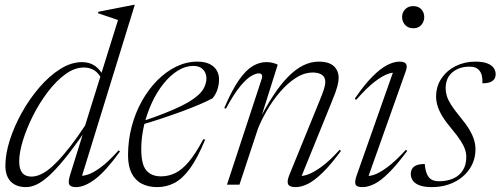

<svg xmlns="http://www.w3.org/2000/svg" viewBox="-20 -755 2046 785"><path d="M400 -423Q386 -454 367 -466.5Q348 -479 323 -479Q285 -479 247.2 -451.5Q209.5 -424 175.5 -379.2Q141.5 -334.5 115.2 -282.5Q89 -230.5 73.8 -181Q58.5 -131.5 58.5 -95Q58.5 -64 71 -48.5Q83.5 -33 108.5 -33Q123 -33 139.2 -39Q155.5 -45 174.8 -59Q194 -73 217 -97.2Q240 -121.5 267.8 -157Q295.5 -192.5 328 -242L462.5 -673Q453.5 -676.5 439.8 -681Q426 -685.5 410.5 -690.8Q395 -696 380.5 -701L382.5 -707L525.5 -735H531L309.5 -17L297.5 -37Q313.5 -33.5 337 -40.5Q360.5 -47.5 392.2 -71Q424 -94.5 465 -140.5L470.5 -135.5Q413 -56 369.5 -23Q326 10 291 10Q269.5 10 263.5 0Q257.5 -10 266.5 -39.5L322.5 -219H328Q279.5 -148.5 242.8 -103.8Q206 -59 178 -34.2Q150 -9.5 128 0.2Q106 10 86.5 10Q59 10 40 -0.5Q21 -11 11.5 -30.5Q2 -50 2 -77Q2 -125.5 20.2 -182.5Q38.5 -239.5 70 -295.8Q101.5 -352 141.8 -398.5Q182 -445 226.5 -473Q271 -501 315.5 -501Q347 -501 369.5 -484.8Q392 -468.5 408 -435.5Z M770 -485.5Q738 -485.5 706.8 -466Q675.5 -446.5 648.5 -412.8Q621.5 -379 601 -335Q580.5 -291 569 -242.5Q557.5 -194 557.5 -145.5Q557.5 -83 578.2 -58.5Q599 -34 638 -34Q669 -34 696.8 -47.5Q724.5 -61 752.2 -94Q780 -127 811 -185.5L819 -184.5Q787.5 -108.5 756.8 -66.2Q726 -24 693.2 -7Q660.5 10 622.5 10Q586.5 10 559.5 -4Q532.5 -18 518 -47Q503.5 -76 503.5 -120.5Q503.5 -181 518.5 -237.8Q533.5 -294.5 560.5 -342.5Q587.5 -390.5 623.2 -426.5Q659 -462.5 700.8 -482.8Q742.5 -503 786.5 -503Q817.5 -503 837 -493.2Q856.5 -483.5 866 -467.2Q875.5 -451 875.5 -431.5Q875.5 -409 869 -389.2Q862.5 -369.5 849 -353Q827.5 -341.5 793.5 -327Q759.5 -312.5 719 -297.8Q678.5 -283 636.2 -269Q594 -255 555 -244L555.5 -257Q611.5 -275.5 653 -292Q694.5 -308.5 724 -323.2Q753.5 -338 772.8 -352Q792 -366 802.8 -379Q813.5 -392 818 -405Q826.5 -427 823 -445.2Q819.5 -463.5 806.2 -474.5Q793 -485.5 770 -485.5Z M903.5 -310.5 897 -313.5Q929 -388.5 957.8 -429Q986.5 -469.5 1013.8 -485.2Q1041 -501 1068.5 -501Q1078.5 -501 1086.5 -499.8Q1094.5 -498.5 1101.5 -496.2Q1108.5 -494 1115.5 -490.5L1045 -267L1036.5 -258Q1067 -318 1097 -363.8Q1127 -409.5 1157 -440.2Q1187 -471 1218.5 -487Q1250 -503 1283.5 -503Q1325 -503 1344.8 -484.5Q1364.5 -466 1364.5 -437.5Q1364.5 -421.5 1359.2 -401.5Q1354 -381.5 1337.5 -341.5L1206.5 -19L1195.5 -36.5Q1210.5 -32.5 1235 -40.2Q1259.5 -48 1293.2 -72.2Q1327 -96.5 1368.5 -142.5L1374 -138Q1332 -81 1298.8 -48.8Q1265.5 -16.5 1238.8 -3.2Q1212 10 1189 10Q1163.5 10 1158 -1.8Q1152.5 -13.5 1162.5 -38.5L1285 -339Q1299.5 -374 1304.8 -391.5Q1310 -409 1310 -419.5Q1310 -440 1296 -449.2Q1282 -458.5 1260 -458.5Q1224 -458.5 1190 -436.8Q1156 -415 1126 -380.2Q1096 -345.5 1072.8 -305.8Q1049.5 -266 1035 -230L959 0H908L1050.5 -434Q1053.5 -444.5 1050 -449.8Q1046.5 -455 1038 -455Q1026 -455 1006.8 -444Q987.5 -433 961.8 -401.8Q936 -370.5 903.5 -310.5Z M1438 -37 1592.5 -475.5 1605 -456.5Q1590.5 -461 1567.2 -453.2Q1544 -445.5 1511.5 -420.5Q1479 -395.5 1436 -346.5L1430.5 -351.5Q1469 -408 1501.8 -441Q1534.5 -474 1562.2 -488.5Q1590 -503 1613.5 -503Q1634.5 -503 1640.2 -493.5Q1646 -484 1639 -464L1481 -19L1468.5 -37.5Q1482.5 -32.5 1505.8 -39.2Q1529 -46 1562.5 -70.5Q1596 -95 1639.5 -142.5L1645 -138Q1603 -81.5 1570.2 -49Q1537.5 -16.5 1511.2 -3.2Q1485 10 1462 10Q1437.5 10 1433.5 -1.5Q1429.5 -13 1438 -37ZM1624 -685.5Q1624 -697.5 1629.5 -707.5Q1635 -717.5 1645.2 -723.8Q1655.5 -730 1669.5 -730Q1691 -730 1702.8 -716.8Q1714.5 -703.5 1714.5 -685.5Q1714.5 -673.5 1709.2 -662.8Q1704 -652 1694 -645.8Q1684 -639.5 1669.5 -639.5Q1648.5 -639.5 1636.2 -653.2Q1624 -667 1624 -685.5Z M1716.5 -84.5Q1718 -68 1721.5 -54.8Q1725 -41.5 1732 -32Q1739.5 -22 1750 -18Q1760.5 -14 1774 -14Q1808.5 -14 1833.8 -25.5Q1859 -37 1872.8 -59.2Q1886.5 -81.5 1886.5 -113.5Q1886.5 -128.5 1881 -144.8Q1875.5 -161 1862.2 -181.2Q1849 -201.5 1825.5 -229.5Q1802 -257.5 1788.2 -280.2Q1774.5 -303 1768.8 -322.5Q1763 -342 1763 -359.5Q1763 -402 1784.8 -434.2Q1806.5 -466.5 1843 -484.8Q1879.5 -503 1923 -503Q1953.5 -503 1971.8 -496Q1990 -489 1998.2 -477.5Q2006.5 -466 2006.5 -451.5Q2006.5 -440 2001 -431.8Q1995.5 -423.5 1983.8 -419Q1972 -414.5 1952.5 -414.5Q1953 -433.5 1950 -445.8Q1947 -458 1940 -466.5Q1933 -475 1923.5 -478.8Q1914 -482.5 1899.5 -482.5Q1857 -482.5 1829.5 -459.2Q1802 -436 1802 -393.5Q1802 -378.5 1807 -362.2Q1812 -346 1825.2 -325.2Q1838.5 -304.5 1862.5 -275.5Q1886.5 -246.5 1899.8 -223.8Q1913 -201 1918.5 -182Q1924 -163 1924 -145.5Q1924 -100.5 1900.5 -65.2Q1877 -30 1836.5 -10Q1796 10 1745.5 10Q1715 10 1696 3Q1677 -4 1668.2 -16.2Q1659.5 -28.5 1659.5 -43.5Q1659.5 -56.5 1665.5 -65.8Q1671.5 -75 1684.2 -79.8Q1697 -84.5 1716.5 -84.5Z"/></svg>

Font: Newsreader 60pt Light
Style: Italic
Weight: 300
Italic angle: -17°
Designer: Hugues Gentile
Foundry: Production Type
Version: Version 1.003